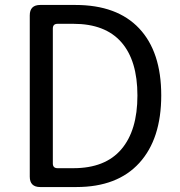

<svg xmlns="http://www.w3.org/2000/svg" viewBox="-20 -754 727 774"><path d="M142 0Q100 0 100 -42V-692Q100 -734 142 -734H284Q452 -734 541 -639.5Q630 -545 630 -369.5Q630 -194 541.5 -97Q453 0 288 0ZM193 -95Q193 -76 212 -76H276Q404 -76 469 -152Q534 -228 534 -369Q534 -510 469 -584Q404 -658 276 -658H212Q193 -658 193 -639Z"/></svg>

Font: Raw Maruko Gothic CJK TC
Style: Regular
Weight: 400
Version: Version 1.001